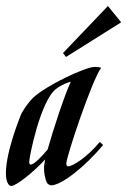

<svg xmlns="http://www.w3.org/2000/svg" viewBox="-69 -610 422 637"><path d="M262 -139C218 -86 172 -59 158 -58C153 -58 151 -61 151 -67C151 -91 237 -346 266 -384L265 -386C261 -387 254 -388 245 -388C214 -388 83 -326 40 -285C25 -270 5 -242 -1 -226C-7 -210 -54 -93 -49 -25C-48 -11 -42 7 -32 7C-16 7 38 -35 81 -81C79 -71 77 -60 77 -55C77 -38 80 -16 87 -3C89 0 96 5 100 5C136 5 216 -60 273 -129ZM33 -64C28 -64 28 -69 28 -74C28 -89 65 -275 117 -315C138 -331 156 -336 166 -339C146 -297 108 -182 89 -114C68 -89 44 -64 33 -64ZM289 -590 140 -434 150 -421 333 -536Z"/></svg>

Font: Romanesco
Style: Regular
Weight: 400
Designer: Astigmatic (AOETI)
Foundry: Astigmatic (AOETI)
Version: Version 1.000